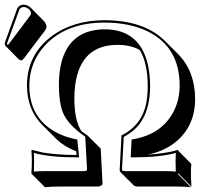

<svg xmlns="http://www.w3.org/2000/svg" viewBox="-44 -745 858 825"><path d="M58.1 -725.1Q74.7 -724.1 87.9 -711.9L144 -655.3Q154.8 -643.6 155.8 -630.4Q154.8 -621.1 150.4 -615.2L58.6 -493.7Q52.2 -486.3 47.4 -485.4Q41 -486.3 36.6 -490.2L-19.5 -546.9Q-23.4 -551.8 -23.9 -556.2Q-23.4 -559.6 -22 -564.9L29.8 -708Q37.1 -724.1 58.1 -725.1ZM209.5 56.6Q173.3 56.6 149.4 59.6L92.8 2.9L90.8 0Q94.7 -53.2 91.3 -93.3Q90.8 -95.7 90.8 -97.2L92.8 -101.1Q92.8 -101.1 141.6 -89.4Q204.1 -79.1 285.2 -79.1L283.2 -95.2Q230 -115.7 194.3 -151.4L137.7 -208Q72.3 -274.4 71.8 -377Q71.8 -507.3 174.8 -586.9Q267.6 -657.7 404.8 -658.2Q575.7 -657.7 665 -568.8L721.7 -512.2Q793.9 -438.5 794.4 -320.3Q794.4 -199.7 705.6 -130.9Q655.8 -92.8 588.9 -80.6Q629.4 -83 662.1 -88.1Q694.8 -93.3 707.5 -97.2L720.2 -101.1L722.2 -97.2L778.3 -40.5Q774.4 -12.2 778.3 50.3Q778.3 54.2 778.3 56.6L722.2 0L720.2 2.9L776.4 59.6Q751.5 56.6 716.8 56.6H548.3Q535.6 56.2 529.8 50.8L473.1 -5.9Q470.2 -9.8 470.2 -14.2L478 -163.1Q568.4 -208 585.4 -308.1Q590.8 -339.4 590.8 -377Q590.3 -472.7 557.1 -529.8Q517.6 -552.2 461.4 -552.2Q302.7 -552.2 279.3 -380.9Q275.4 -352.5 275.4 -321.3Q275.9 -226.6 305.7 -181.6Q317.9 -172.4 332 -163.1L388.7 -106.4L396.5 41.5Q396.5 54.7 377.4 56.6Q375.5 56.6 374.5 56.6ZM152.8 -9.8H317.9Q321.8 -9.8 325 -11Q328.1 -12.2 329.1 -13.7L330.1 -14.6L322.3 -157.7Q246.6 -209.5 225.6 -263.2Q209.5 -305.2 209 -377.9Q209 -560.1 325.7 -605.5Q361.3 -618.7 404.8 -619.1Q554.7 -619.1 590.8 -470.2Q600.6 -427.7 601.1 -377Q601.1 -239.3 522 -178.7Q505.9 -166.5 487.8 -156.7L480 -13.7Q480 -13.7 485.4 -10.7Q488.3 -10.3 492.2 -9.8H660.2Q689 -9.8 711.4 -7.8Q709.5 -51.8 711.4 -87.9Q642.1 -68.8 527.8 -68.8H517.6L521.5 -145.5L529.3 -147Q652.3 -168.5 702.6 -267.1Q728 -317.4 728 -377Q728 -540.5 593.3 -608.9Q515.1 -647.9 404.8 -647.9Q243.7 -647.9 152.8 -553.7Q82.5 -480 82 -377Q82 -242.7 190.9 -179.7Q231 -156.7 280.8 -147L288.1 -145.5L295.9 -68.8H285.2Q171.4 -68.8 101.6 -87.9Q103.5 -51.8 101.6 -7.8Q124.5 -9.8 152.8 -9.8ZM58.1 -714.8Q44.4 -713.9 39.6 -704.6L-12.7 -561.5Q-13.7 -558.6 -14.2 -555.7Q-12.2 -553.2 -9.8 -552.2Q-7.8 -554.2 -5.9 -556.2L85.9 -678.2Q88.9 -682.6 88.9 -687Q88.9 -703.6 69.3 -712.4Q63.5 -714.8 58.1 -714.8Z"/></svg>

Font: Linux Biolinum Shadow O
Style: Bold
Weight: 700
Designer: Philipp H. Poll
Foundry: Philipp H. Poll
Version: Version 0.9.2